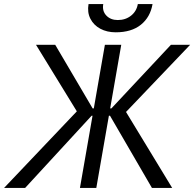

<svg xmlns="http://www.w3.org/2000/svg" viewBox="-61 -919 950 939"><path d="M339 -400 331 -348 115 -700H209L392 -389H427L421 -353H387L62 0H-41ZM452 -700H532L410 0H330ZM477 -353H444L450 -389H484L775 -700H869L531 -346L538 -400L781 0H682ZM372 -899H444Q438 -865 459 -843Q480 -821 515 -821Q553 -821 580 -842.5Q607 -864 613 -899H685Q674 -835 628 -798Q582 -761 505 -761Q462 -761 429.5 -778.5Q397 -796 381 -827.5Q365 -859 372 -899Z"/></svg>

Font: Fixel Italic Variable 20240409 Display Thin
Style: Italic
Weight: 100
Italic angle: -10°
Designer: AlfaBravo + MacPaw
Foundry: Kyrylo Tkachov, Marchela Mozhyna, Serhii Makarenko, Maria Weinstein, Zakhar Kryvoshyya
Version: Version 1.211;Glyphs 3.2 (3225)